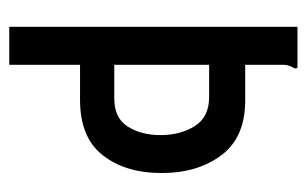

<svg xmlns="http://www.w3.org/2000/svg" viewBox="-144 -519 663 415"><g transform="rotate(90 187.5 -311.5)"><path d="M38 0V-623H126Q128 -622 128 -619Q128 -616 124.5 -610.5Q121 -605 120 -593V-510H197Q277 -510 315.5 -458.5Q354 -407 354 -330Q354 -251 315.5 -202Q277 -153 196 -153H120V0ZM120 -227H193Q235 -227 253.5 -256Q272 -285 272 -327Q272 -370 252.5 -401Q233 -432 190 -432H120Z"/></g></svg>

Font: Inconsolata Condensed SemiBold
Style: Regular
Weight: 600
Width: 3
Monospace: yes
Designer: Raph Levien, Cyreal, Brenton Simpson
Foundry: Raph Levien, Cyreal, Google
Version: Version 3.100; ttfautohint (v1.8.4.7-5d5b)